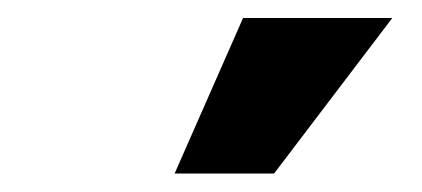

<svg xmlns="http://www.w3.org/2000/svg" viewBox="-20 -804 464 211"><path d="M171.9 -613.3 247.1 -784.2H411.1L281.2 -613.3Z"/></svg>

Font: Inter Tight Black
Style: Italic
Weight: 900
Italic angle: -9.39999°
Designer: Rasmus Andersson
Foundry: rsms
Version: Version 3.004; ttfautohint (v1.8.4.7-5d5b)